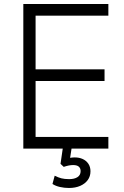

<svg xmlns="http://www.w3.org/2000/svg" viewBox="-20 -739 619 955"><path d="M96 0V-719H519V-661H157V-394H500V-336H157V-58H519V0ZM323 196Q300 196 278 191Q256 186 241 176L252 135Q270 144 285.5 148Q301 152 324 152Q350 152 365.5 142Q381 132 381 112Q381 98 372 90Q363 82 344 82Q334 82 323 84Q312 86 297 91L281 76L295 -20H339L327 57L306 51Q317 48 329 46Q341 44 352 44Q374 44 391.5 52Q409 60 419.5 75.5Q430 91 430 113Q430 138 416.5 156.5Q403 175 379 185.5Q355 196 323 196Z"/></svg>

Font: Nunitoga
Style: Light
Weight: 300
Designer: Vernon Adams
Foundry: Vernon Adams
Version: Version 1.0